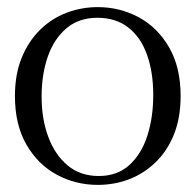

<svg xmlns="http://www.w3.org/2000/svg" viewBox="-20 -504 550 540"><path d="M255 -484Q317 -484 370 -455.5Q423 -427 455.5 -371Q488 -315 488 -234Q488 -173 469.5 -126.5Q451 -80 418 -48Q385 -16 343.5 0Q302 16 255 16Q193 16 140 -12.5Q87 -41 54.5 -97Q22 -153 22 -234Q22 -295 41 -341.5Q60 -388 92.5 -420Q125 -452 167 -468Q209 -484 255 -484ZM254 -454Q202 -454 167 -424.5Q132 -395 114.5 -345Q97 -295 97 -232Q97 -169 116 -118.5Q135 -68 170.5 -38.5Q206 -9 258 -9Q310 -9 344 -40Q378 -71 394.5 -122.5Q411 -174 411 -237Q411 -301 393.5 -350Q376 -399 341 -426.5Q306 -454 254 -454Z"/></svg>

Font: Young Serif Light
Style: Regular
Weight: 300
Designer: Bastien Sozeau
Foundry: NBR — Bastien Sozeau
Version: Version 5.001